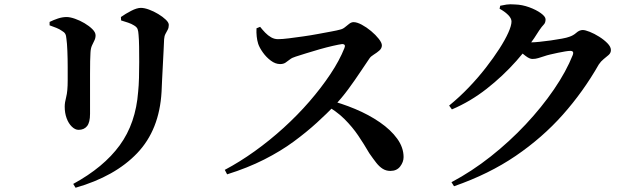

<svg xmlns="http://www.w3.org/2000/svg" viewBox="-20 -814 3020 902"><path d="M324 50Q467 -28 542.5 -131.5Q618 -235 629 -383Q632 -411 633 -448Q634 -485 634 -523Q634 -561 633.5 -594.5Q633 -628 631 -650Q630 -667 626.5 -677Q623 -687 609 -695Q598 -702 582 -707.5Q566 -713 549 -718L548 -734Q569 -749 596 -763Q623 -777 642 -777Q658 -777 680 -769Q702 -761 723.5 -748Q745 -735 759 -721.5Q773 -708 773 -697Q773 -684 768 -674.5Q763 -665 757.5 -655Q752 -645 751 -630Q750 -608 748.5 -575.5Q747 -543 745 -507.5Q743 -472 741.5 -439Q740 -406 739 -383Q729 -204 624.5 -94.5Q520 15 335 68ZM349 -204Q333 -204 317.5 -219Q302 -234 293 -258.5Q284 -283 284 -313Q284 -332 291 -358.5Q298 -385 298 -436Q298 -461 298 -499Q298 -537 296.5 -574.5Q295 -612 292 -632Q291 -647 286.5 -655Q282 -663 271 -669Q260 -677 245 -683Q230 -689 213 -695V-711Q231 -720 252 -727Q273 -734 293 -734Q309 -734 332 -726Q355 -718 377 -705Q399 -692 414 -677Q429 -662 429 -648Q429 -635 423.5 -624Q418 -613 412 -600Q406 -587 405 -566Q404 -553 403.5 -526.5Q403 -500 403 -466Q403 -432 403 -396.5Q403 -361 403 -330Q403 -299 403 -279Q403 -239 389 -221.5Q375 -204 349 -204Z M1036 -16Q1106 -53 1176.5 -103.5Q1247 -154 1312.5 -213.5Q1378 -273 1433.5 -337Q1489 -401 1532 -465.5Q1575 -530 1598 -588Q1606 -607 1587 -607Q1572 -605 1543.5 -598.5Q1515 -592 1481.5 -582.5Q1448 -573 1418 -563.5Q1388 -554 1369 -548Q1352 -543 1341.5 -534.5Q1331 -526 1321 -519.5Q1311 -513 1296 -513Q1274 -513 1252.5 -529Q1231 -545 1215 -567.5Q1199 -590 1193 -608Q1188 -624 1186 -642.5Q1184 -661 1185 -681L1202 -688Q1213 -674 1226 -660.5Q1239 -647 1254 -638.5Q1269 -630 1286 -630Q1306 -630 1337.5 -634Q1369 -638 1404.5 -643Q1440 -648 1474.5 -654.5Q1509 -661 1536.5 -666Q1564 -671 1578 -675Q1591 -678 1601 -686.5Q1611 -695 1621 -702.5Q1631 -710 1641 -710Q1657 -710 1679.5 -698Q1702 -686 1723.5 -668Q1745 -650 1759.5 -631.5Q1774 -613 1774 -601Q1774 -587 1762 -576.5Q1750 -566 1736 -557.5Q1722 -549 1716 -540Q1698 -514 1672.5 -475.5Q1647 -437 1616.5 -395.5Q1586 -354 1550 -316Q1516 -281 1468.5 -237.5Q1421 -194 1360 -149Q1299 -104 1221 -64.5Q1143 -25 1047 5ZM1814 -11Q1794 -11 1778 -21Q1762 -31 1747.5 -49.5Q1733 -68 1715 -94Q1690 -137 1663 -177Q1636 -217 1598 -255Q1560 -293 1500 -326L1516 -346Q1584 -329 1648.5 -302Q1713 -275 1764.5 -239.5Q1816 -204 1846 -162.5Q1876 -121 1876 -76Q1876 -53 1860 -32Q1844 -11 1814 -11Z M2101 42Q2197 -9 2285.5 -79Q2374 -149 2449.5 -229.5Q2525 -310 2582.5 -394Q2640 -478 2671 -556Q2678 -575 2659 -575Q2651 -575 2635.5 -572.5Q2620 -570 2601 -566Q2582 -562 2565 -558Q2548 -554 2537 -550Q2521 -545 2508.5 -541Q2496 -537 2481 -537Q2468 -537 2449.5 -551Q2431 -565 2410 -582L2429 -618Q2445 -616 2455.5 -615.5Q2466 -615 2476 -615Q2489 -615 2514 -617.5Q2539 -620 2567.5 -624Q2596 -628 2620 -632.5Q2644 -637 2654 -641Q2673 -647 2687.5 -660Q2702 -673 2718 -673Q2729 -673 2750.5 -664.5Q2772 -656 2795 -641.5Q2818 -627 2834 -610.5Q2850 -594 2850 -579Q2850 -565 2839 -555.5Q2828 -546 2815.5 -536Q2803 -526 2793 -511Q2720 -383 2624 -275Q2528 -167 2402.5 -81.5Q2277 4 2113 61ZM2090 -318Q2139 -358 2182.5 -403.5Q2226 -449 2262.5 -496Q2299 -543 2326 -585Q2353 -627 2368 -660.5Q2383 -694 2383 -713Q2383 -728 2367 -744Q2351 -760 2327 -773L2330 -787Q2344 -790 2359.5 -792.5Q2375 -795 2400 -793Q2433 -792 2466 -780Q2499 -768 2521 -752Q2543 -736 2543 -723Q2543 -707 2534.5 -698.5Q2526 -690 2513 -671Q2469 -599 2406 -528Q2343 -457 2266.5 -397Q2190 -337 2103 -300Z"/></svg>

Font: Noto Serif JP ExtraLight
Style: Bold
Weight: 700
Version: Version 2.003-H1;hotconv 1.1.1;makeotfexe 2.6.0